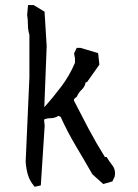

<svg xmlns="http://www.w3.org/2000/svg" viewBox="-20 -715 540 749"><path d="M94.7 -579.1Q88.9 -598.1 88.9 -618.2Q88.9 -638.2 85.9 -657.2L89.4 -695.3H111.3L153.8 -669.4L162.1 -535.2L152.8 -296.9Q187.5 -335.4 219.5 -377.9Q251.5 -420.4 272.5 -470.2V-486.8L269 -506.8L279.3 -528.3H293H293.9L362.8 -507.8L367.7 -462.9L319.3 -394.5H315.4H314.5Q311.5 -377.4 298.8 -365.2Q286.6 -354 280.8 -339.8L279.8 -337.9L268.6 -328.6V-322.3Q296.4 -267.6 325.9 -211.9Q355.5 -156.2 389.2 -102.5H396Q406.7 -84.5 417.7 -70.8Q428.7 -57.1 428.7 -39.1Q428.7 -33.2 427.2 -25.9L418.5 -7.3L382.8 2.9L340.3 -35.2Q308.6 -90.8 275.6 -146Q242.7 -201.2 216.8 -258.8L208 -263.2Q194.3 -253.9 176.8 -253.9Q163.6 -253.9 152.3 -249V-243.7L154.3 -224.6L139.2 8.3L115.2 13.7L112.3 9.8Q95.7 -9.8 88.9 -33Q82 -56.2 80.1 -84L94.7 -413.1Z"/></svg>

Font: Bakudai
Style: Bold
Weight: 700
Version: Version 1.48